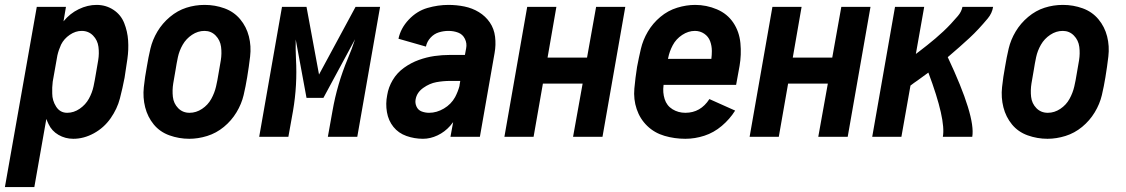

<svg xmlns="http://www.w3.org/2000/svg" viewBox="-71 -558 4591 783"><path d="M-51 205 79 -530H198L188 -471Q214 -503 250 -520.5Q286 -538 323 -538Q361 -538 391.5 -518Q422 -498 435.5 -464Q449 -430 451.5 -393Q454 -356 448.5 -317.5Q443 -279 437 -241Q429 -199 418 -156.5Q407 -114 380 -75.5Q353 -37 312 -14.5Q271 8 228 8Q195 8 167.5 -8Q140 -24 127 -52Q122 -62 118 -73L69 205ZM203 -98Q230 -98 254 -114.5Q278 -131 291.5 -155.5Q305 -180 310.5 -206Q316 -232 320 -257Q325 -285 329.5 -312.5Q334 -340 330.5 -367Q327 -394 308.5 -413Q290 -432 262 -432Q237 -432 213.5 -416Q190 -400 178 -376Q168 -354 163 -332L144 -225Q141 -201 142 -177Q142 -148 158 -123Q174 -98 203 -98Z M701 8Q659 8 620 -6Q581 -20 556 -50.5Q531 -81 521 -120.5Q511 -160 515.5 -202.5Q520 -245 528 -287Q534 -324 542.5 -360Q551 -396 571 -429.5Q591 -463 622 -489Q653 -515 689 -526.5Q725 -538 763 -538H764Q806 -538 844.5 -524Q883 -510 908.5 -479.5Q934 -449 944 -409.5Q954 -370 949 -327.5Q944 -285 937 -243Q931 -206 922.5 -170Q914 -134 893.5 -100Q873 -66 842 -40.5Q811 -15 774 -3.5Q737 8 701 8ZM702 -98Q729 -98 753 -114Q777 -130 790.5 -154.5Q804 -179 810 -205Q816 -231 820 -257Q825 -284 829.5 -312Q834 -340 830.5 -367Q827 -394 808.5 -413Q790 -432 763 -432Q736 -432 712 -416Q688 -400 674 -375.5Q660 -351 654.5 -325Q649 -299 645 -273Q640 -246 635.5 -218Q631 -190 634 -163Q637 -136 655.5 -117Q674 -98 702 -98Z M986 0 1079 -530H1110H1179L1230 -254L1379 -530H1448H1479L1386 0H1266L1285 -106Q1304 -215 1347 -318Q1364 -358 1377 -398L1248 -159H1179L1135 -397Q1134 -357 1136 -318Q1142 -211 1124 -106L1105 0Z M1654 8Q1619 8 1586.5 -3.5Q1554 -15 1533.5 -40.5Q1513 -66 1507 -100.5Q1501 -135 1508 -170Q1513 -202 1530.5 -231.5Q1548 -261 1576.5 -281.5Q1605 -302 1637 -313.5Q1669 -325 1700.5 -329.5Q1732 -334 1765 -334H1825L1830 -361Q1834 -381 1825 -399.5Q1816 -418 1797.5 -425Q1779 -432 1758 -432Q1738 -432 1718.5 -426Q1699 -420 1684.5 -404Q1670 -388 1666 -368L1554 -400Q1563 -443 1596 -478Q1629 -513 1672 -525.5Q1715 -538 1758 -538Q1791 -538 1823 -531.5Q1855 -525 1882 -508.5Q1909 -492 1926.5 -466.5Q1944 -441 1948 -408Q1952 -375 1946 -342L1886 0H1766L1777 -60Q1771 -52 1765 -45Q1743 -20 1713.5 -6Q1684 8 1654 8ZM1679 -98Q1710 -98 1739.5 -115.5Q1769 -133 1785 -162Q1797 -185 1803 -208V-210L1806 -228H1765Q1737 -228 1709 -223Q1681 -218 1655 -199.5Q1629 -181 1624 -153Q1621 -138 1627.5 -123.5Q1634 -109 1648.5 -103.5Q1663 -98 1679 -98Z M1986 0 2079 -530H2198L2162 -323H2323L2360 -530H2479L2386 0H2266L2305 -217H2143L2105 0Z M2724 8Q2680 8 2639 -4Q2598 -16 2568.5 -44.5Q2539 -73 2525.5 -113Q2512 -153 2516 -197Q2520 -241 2527 -285Q2534 -322 2542.5 -358.5Q2551 -395 2571 -429Q2591 -463 2622 -489Q2653 -515 2690.5 -526.5Q2728 -538 2764 -538Q2810 -538 2852.5 -520Q2895 -502 2919.5 -465.5Q2944 -429 2948.5 -382Q2953 -335 2945 -289L2931 -212H2635V-210Q2631 -181 2639.5 -154Q2648 -127 2671.5 -112.5Q2695 -98 2724 -98Q2786 -98 2822 -154L2927 -107Q2905 -72 2872.5 -44.5Q2840 -17 2801.5 -4.5Q2763 8 2724 8ZM2653 -318H2830Q2832 -334 2832 -350Q2832 -371 2825 -390Q2818 -409 2801 -420.5Q2784 -432 2763 -432Q2736 -432 2711 -415.5Q2686 -399 2672.5 -373.5Q2659 -348 2654 -322Z M2986 0 3079 -530H3198L3162 -323H3323L3360 -530H3479L3386 0H3266L3305 -217H3143L3105 0Z M3486 0 3579 -530H3698L3664 -338L3676 -347Q3693 -360 3710 -373.5Q3727 -387 3743.5 -401Q3760 -415 3776 -430Q3792 -445 3806.5 -460.5Q3821 -476 3835.5 -493Q3850 -510 3854 -530H3979Q3975 -504 3957 -482.5Q3939 -461 3920.5 -441Q3902 -421 3882 -402.5Q3862 -384 3841.5 -366Q3821 -348 3800 -330L3794 -325Q3908 -83 3894 0H3774Q3787 -70 3715 -262Q3693 -246 3671 -230Q3656 -220 3642 -209L3605 0Z M4201 8Q4159 8 4120 -6Q4081 -20 4056 -50.5Q4031 -81 4021 -120.5Q4011 -160 4015.5 -202.5Q4020 -245 4028 -287Q4034 -324 4042.5 -360Q4051 -396 4071 -429.5Q4091 -463 4122 -489Q4153 -515 4189 -526.5Q4225 -538 4263 -538H4264Q4306 -538 4344.5 -524Q4383 -510 4408.5 -479.5Q4434 -449 4444 -409.5Q4454 -370 4449 -327.5Q4444 -285 4437 -243Q4431 -206 4422.5 -170Q4414 -134 4393.5 -100Q4373 -66 4342 -40.5Q4311 -15 4274 -3.5Q4237 8 4201 8ZM4202 -98Q4229 -98 4253 -114Q4277 -130 4290.5 -154.5Q4304 -179 4310 -205Q4316 -231 4320 -257Q4325 -284 4329.5 -312Q4334 -340 4330.5 -367Q4327 -394 4308.5 -413Q4290 -432 4263 -432Q4236 -432 4212 -416Q4188 -400 4174 -375.5Q4160 -351 4154.5 -325Q4149 -299 4145 -273Q4140 -246 4135.5 -218Q4131 -190 4134 -163Q4137 -136 4155.5 -117Q4174 -98 4202 -98Z"/></svg>

Font: Iosevka SS08
Style: Bold Italic
Weight: 700
Italic angle: -10°
Monospace: yes
Designer: Belleve Invis
Foundry: Belleve Invis
Version: 2.1.0; ttfautohint (v1.8.2)